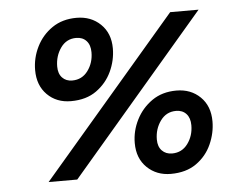

<svg xmlns="http://www.w3.org/2000/svg" viewBox="-51 -763 1050 835"><g transform="rotate(-5 474.0 -345.0)"><path d="M113 -490Q113 -543 137 -591.5Q161 -640 205.5 -670.5Q250 -701 312 -701Q375 -701 416.5 -661Q458 -621 458 -555Q458 -503 435.5 -454.5Q413 -406 368.5 -374Q324 -342 257 -342Q194 -342 153.5 -382.5Q113 -423 113 -490ZM129 0 720 -690H844L254 0ZM210 -497Q210 -466 226.5 -448.5Q243 -431 270 -431Q313 -431 338.5 -465.5Q364 -500 364 -546Q364 -578 347.5 -596Q331 -614 303 -614Q260 -614 235 -578.5Q210 -543 210 -497ZM517 -136Q517 -189 541.5 -237.5Q566 -286 610.5 -317Q655 -348 717 -348Q780 -348 821 -308Q862 -268 862 -201Q862 -150 840 -101Q818 -52 773.5 -20.5Q729 11 662 11Q600 11 558.5 -29Q517 -69 517 -136ZM614 -143Q614 -112 631 -94.5Q648 -77 675 -77Q718 -77 743.5 -111.5Q769 -146 769 -192Q769 -224 752.5 -242Q736 -260 708 -260Q665 -260 639.5 -224.5Q614 -189 614 -143Z"/></g></svg>

Font: Radio Canada SemiBold
Style: Italic
Weight: 600
Italic angle: -12°
Designer: Charles Daoud, Etienne Aubert Bonn, Alexandre Saumier Demers, Jacques Le Bailly
Foundry: Radio-Canada
Version: Version 2.104; ttfautohint (v1.8.4.7-5d5b);gftools[0.9.28.de